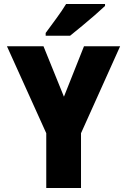

<svg xmlns="http://www.w3.org/2000/svg" viewBox="-20 -947 640 967"><path d="M213 0V-276L15 -714H199L302 -460L403 -714H585L388 -276V0ZM210 -781Q235 -815 264 -854.5Q293 -894 313 -927H509V-917Q490 -899 458.5 -871.5Q427 -844 393 -816Q359 -788 333 -767H210Z"/></svg>

Font: Noto Sans Mono Black
Style: Regular
Weight: 900
Designer: Monotype Design Team
Foundry: Monotype Imaging Inc.
Version: Version 2.014